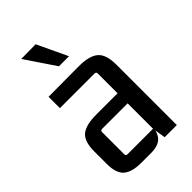

<svg xmlns="http://www.w3.org/2000/svg" viewBox="-215 -769 850 850"><g transform="rotate(-45 210.0 -344.0)"><path d="M203 7H143Q85 7 58 -16Q31 -39 31 -98V-176Q31 -238 59 -261.5Q87 -285 152 -285H297V-222H126Q116 -222 116 -212V-73Q116 -63 126 -63H286V-409Q286 -419 276 -419H59V-490L249 -491Q315 -491 343.5 -466.5Q372 -442 372 -378V0H296L286 -63L292 -88Q292 -40 271.5 -16.5Q251 7 203 7ZM92 -694 187 -553H250L183 -695Z"/></g></svg>

Font: Gemunu Libre ExtraLight Medium
Style: Regular
Weight: 500
Version: Version 1.100